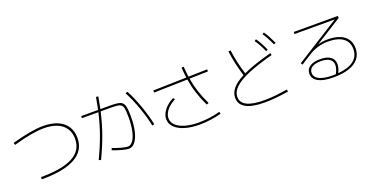

<svg xmlns="http://www.w3.org/2000/svg" viewBox="-28 -1620 4745 2447"><g transform="rotate(-20 2344.0 -396.5)"><path d="M828.1 -368.2Q828.1 -450.7 789.3 -509.8Q750.5 -568.8 676.5 -599.9Q602.5 -630.9 498 -630.9Q420.4 -630.9 319.6 -613Q218.8 -595.2 83 -556.6L74.2 -586.9Q214.4 -625 317.4 -643.1Q420.4 -661.1 498 -661.1Q611.8 -661.1 693.1 -626.7Q774.4 -592.3 817.4 -526.6Q860.4 -460.9 860.4 -369.1Q860.4 -199.2 707.5 -113.3Q554.7 -27.3 252.9 -27.3V-57.6Q542.5 -57.6 685.3 -134.8Q828.1 -211.9 828.1 -368.2Z M1215.8 -71.3 1226.6 -98.6Q1277.8 -77.1 1339.4 -60.5Q1400.9 -43.9 1427.7 -43.9Q1466.8 -43.9 1497.6 -87.2Q1528.3 -130.4 1545.4 -209Q1562.5 -287.6 1562.5 -389.6Q1562.5 -485.8 1552.5 -523.7Q1542.5 -561.5 1509.8 -573.2Q1477.1 -585 1393.6 -585H1253.4Q1217.8 -428.7 1168.9 -291.5Q1120.1 -154.3 1045.9 0L1018.6 -10.7Q1091.8 -164.6 1139.6 -298.6Q1187.5 -432.6 1222.7 -585H1000V-613.3H1229Q1243.7 -681.2 1260.7 -778.3L1291 -774.4Q1278.3 -702.1 1259.8 -613.3H1392.6Q1487.8 -613.3 1527.6 -598.6Q1567.4 -584 1580.6 -539.3Q1593.8 -494.6 1593.8 -387.7Q1593.8 -276.4 1573.5 -191.7Q1553.2 -106.9 1516.4 -60.3Q1479.5 -13.7 1430.7 -13.7Q1400.4 -13.7 1335.9 -31.2Q1271.5 -48.8 1215.8 -71.3ZM1630.9 -691.4 1659.2 -704.1Q1715.3 -599.6 1765.4 -458.3Q1815.4 -316.9 1839.8 -197.3L1810.5 -190.4Q1787.1 -308.1 1736.8 -448.7Q1686.5 -589.4 1630.9 -691.4Z M2003.9 -205.1Q2003.9 -267.1 2050.3 -326.7Q2096.7 -386.2 2177.7 -428.7L2196.3 -406.2Q2121.1 -367.7 2078.1 -314Q2035.2 -260.3 2035.2 -205.1Q2035.2 -151.4 2078.1 -110.1Q2121.1 -68.8 2199.7 -46.1Q2278.3 -23.4 2381.8 -23.4Q2455.1 -23.4 2532.7 -33.7Q2610.4 -43.9 2671.9 -62.5L2679.7 -34.2Q2612.8 -15.6 2533.9 -4.9Q2455.1 5.9 2381.8 5.9Q2270 5.9 2184.3 -20.3Q2098.6 -46.4 2051.3 -94.2Q2003.9 -142.1 2003.9 -205.1ZM1975.6 -605.5 2426.8 -616.7Q2417.5 -680.2 2413.1 -755.9L2442.4 -757.8Q2447.3 -688.5 2456.5 -617.7L2711.9 -624V-595.7L2460.9 -589.4Q2477.1 -492.2 2505.9 -404.1Q2534.7 -315.9 2583 -214.8L2553.7 -204.1Q2504.9 -306.6 2475.6 -397.7Q2446.3 -488.8 2430.7 -588.4L1975.6 -577.1Z M2922.9 -160.2Q2922.9 -227.5 2971.4 -285.4Q3020 -343.3 3122.1 -396Q3094.2 -486.3 3075.7 -569.6Q3057.1 -652.8 3044.9 -745.1L3075.2 -749Q3086.9 -660.2 3105 -579.8Q3123 -499.5 3150.9 -410.2Q3292 -476.6 3540 -543L3546.9 -514.6Q3336.9 -458.5 3206.8 -403.3Q3076.7 -348.1 3014.9 -288.8Q2953.1 -229.5 2953.1 -160.2Q2953.1 -4.9 3264.6 -4.9Q3400.4 -4.9 3579.1 -35.2L3583 -5.9Q3499.5 7.8 3416.3 16.1Q3333 24.4 3263.7 24.4Q2922.9 24.4 2922.9 -160.2ZM3404.3 -755.9 3427.7 -771.5Q3455.1 -732.4 3477.5 -690.4Q3500 -648.4 3523.4 -595.7L3498 -585Q3474.6 -637.7 3452.1 -678.5Q3429.7 -719.2 3404.3 -755.9ZM3528.3 -802.7 3551.8 -818.4Q3579.1 -779.3 3601.6 -737.3Q3624 -695.3 3647.5 -642.6L3622.1 -631.8Q3596.7 -687.5 3575 -727.8Q3553.2 -768.1 3528.3 -802.7Z M3917 -125Q3917 -165.5 3939.9 -194.6Q3962.9 -223.6 4005.9 -238.8Q4048.8 -253.9 4108.4 -253.9Q4199.7 -253.9 4247.8 -219Q4295.9 -184.1 4295.9 -118.2Q4295.9 -93.8 4288.8 -67.6Q4281.7 -41.5 4265.6 -6.8Q4406.7 -18.6 4479.2 -75.2Q4551.8 -131.8 4551.8 -231.4Q4551.8 -328.1 4480.7 -379.4Q4409.7 -430.7 4274.4 -430.7Q4208.5 -430.7 4139.4 -410.2Q4070.3 -389.6 4012.7 -352.5L3875 -264.6L3860.4 -289.1L4458.5 -666H3912.1V-694.3H4510.7V-666L4149.9 -439Q4220.2 -458 4282.2 -458Q4377.9 -458 4445.1 -431.6Q4512.2 -405.3 4547.1 -354.7Q4582 -304.2 4582 -232.4Q4582 -149.9 4536.9 -92.5Q4491.7 -35.2 4404.3 -5.9Q4316.9 23.4 4191.4 23.4Q4059.6 23.4 3988.3 -14.9Q3917 -53.2 3917 -125ZM4190.4 -3.9 4232.4 -4.9Q4251 -42 4258.8 -68.1Q4266.6 -94.2 4266.6 -117.2Q4266.6 -170.9 4226.1 -198.7Q4185.5 -226.6 4107.4 -226.6Q4030.8 -226.6 3989 -200Q3947.3 -173.3 3947.3 -125Q3947.3 -66.9 4010 -35.4Q4072.8 -3.9 4190.4 -3.9Z"/></g></svg>

Font: Pretendard JP Thin
Style: Regular
Weight: 100
Designer: Base glyphs from Inter by Rasmus Andersson; Hangeul glyphs from Noto Sans CJK(Source Han Sans) by Jang Soo-young and Kan
Foundry: Kil Hyung-jin
Version: Version 1.309